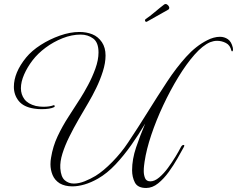

<svg xmlns="http://www.w3.org/2000/svg" viewBox="-20 -884 1179 955"><path d="M707 51Q665 51 651 24Q637 -3 637 -37Q637 -92 657 -151Q677 -210 702 -269Q670 -215 632.5 -162Q595 -109 554 -65.5Q513 -22 468 4Q433 24 400.5 33.5Q368 43 340 43Q303 43 277 28Q252 12 241.5 -13.5Q231 -39 231 -67Q231 -84 234 -100Q243 -156 266.5 -206Q290 -256 320.5 -303Q351 -350 381 -397Q397 -422 418 -461Q439 -500 454.5 -543Q470 -586 470 -623Q470 -673 443.5 -692.5Q417 -712 381 -712Q337 -712 291.5 -694Q246 -676 207 -647Q168 -618 142 -584Q116 -550 100 -513.5Q84 -477 84 -445Q84 -414 101.5 -390.5Q119 -367 158 -357Q167 -355 177 -354Q187 -353 196 -353Q226 -353 245 -360Q246 -361 248 -361Q251 -361 252 -357Q253 -353 249 -351Q229 -341 186 -341Q167 -341 149 -344Q97 -352 73 -382Q49 -412 49 -452Q49 -523 110 -598Q138 -632 182.5 -660.5Q227 -689 278 -707Q329 -725 375 -725Q410 -725 439 -713.5Q468 -702 487 -674Q505 -647 505 -608Q505 -571 491.5 -528.5Q478 -486 458.5 -446Q439 -406 420 -374Q397 -335 371.5 -291Q346 -247 324.5 -203.5Q303 -160 290.5 -120Q278 -80 280 -47Q283 -4 302 12.5Q321 29 347 29Q373 29 401.5 17.5Q430 6 455 -9Q494 -33 539 -79Q584 -125 617 -175Q667 -250 714.5 -326.5Q762 -403 812 -479Q856 -546 905.5 -601Q955 -656 1011 -684Q1026 -692 1042.5 -696.5Q1059 -701 1074 -701Q1096 -701 1113.5 -689Q1131 -677 1138 -647Q1139 -644 1139 -638Q1139 -631 1136 -629Q1133 -627 1131 -632Q1125 -659 1104 -670Q1083 -681 1060 -681Q1050 -681 1041.5 -679Q1033 -677 1025 -674Q988 -658 947.5 -612Q907 -566 867 -500.5Q827 -435 792 -360.5Q757 -286 732.5 -213Q708 -140 699 -79Q698 -72 696.5 -59.5Q695 -47 695 -33Q695 -14 701.5 2Q708 18 728 18Q749 18 772 -1.5Q795 -21 815.5 -49Q836 -77 853 -105Q870 -133 879 -151Q885 -163 893 -163Q900 -163 894 -152Q882 -130 863 -96.5Q844 -63 819.5 -29Q795 5 766.5 28Q738 51 707 51ZM709.7 -775.6H708Q701.2 -775.6 701.2 -783.3Q701.2 -786.7 704.6 -789.2Q724.1 -802 749.6 -823.7Q775.1 -845.3 796.4 -861.5Q800.6 -864 803.2 -864Q810 -864 815.9 -857.7Q821.9 -851.3 821.9 -844.5Q821.9 -838.5 816.8 -836Z"/></svg>

Font: MonteCarlo
Style: Regular
Weight: 400
Designer: Robert E. Leuschke
Foundry: Robert E. Leuschke
Version: Version 1.010; ttfautohint (v1.8.3)